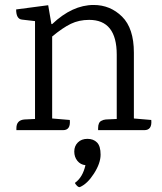

<svg xmlns="http://www.w3.org/2000/svg" viewBox="-20 -524 653 773"><path d="M561 0H375V-8Q375 -32 389 -38Q396 -42 406 -43L450 -45V-304Q450 -444 339 -444Q298 -444 265 -428Q232 -412 190 -377V-47L261 -41Q265 0 234 0H46V-8Q46 -40 78 -43L121 -45V-439L69 -445Q45 -447 45 -486L174 -503L187 -427H190Q271 -504 357 -504Q424 -504 471.5 -457Q519 -410 519 -312V-47L589 -41Q593 0 561 0ZM302 229Q297 231 289.5 223.5Q282 216 282 212Q313 190 324 141Q304 139 291.5 123.5Q279 108 279 86Q279 64 293.5 49.5Q308 35 332 35Q356 35 370.5 49.5Q385 64 385 98.5Q385 133 358.5 174.5Q332 216 302 229Z"/></svg>

Font: Karma
Style: Regular
Weight: 400
Designer: Joana Correia
Foundry: Indian Type Foundry
Version: Version 1.202;PS 1.0;hotconv 1.0.78;makeotf.lib2.5.61930; tt